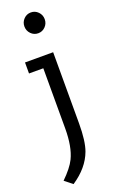

<svg xmlns="http://www.w3.org/2000/svg" viewBox="-178 -741 623 1024"><g transform="rotate(-20 133.5 -229.0)"><path d="M187 -458V-54.2Q187 46.4 167.5 99.6Q137.2 181.6 48.8 240.2L4.9 205.1Q58.1 153.3 78.1 112.3Q108.4 50.3 108.4 -54.2V-395.5H27.3V-458ZM106.7 -597.4Q89.8 -614.7 89.8 -639.2Q89.8 -663.6 106.7 -680.9Q123.5 -698.2 147.5 -698.2Q171.4 -698.2 188.2 -680.9Q205.1 -663.6 205.1 -639.2Q205.1 -614.7 188.2 -597.4Q171.4 -580.1 147.5 -580.1Q123.5 -580.1 106.7 -597.4Z"/></g></svg>

Font: Molengo
Style: Regular
Weight: 400
Designer: moyogo
Foundry: moyogo
Version: Version 0.11; ttfautohint (v0.8) -G 32 -r 16 -x